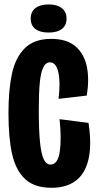

<svg xmlns="http://www.w3.org/2000/svg" viewBox="-20 -849 447 880"><path d="M18.8 -329.8Q18.8 -436.7 34.7 -510.7Q50.5 -584.7 93.5 -627.8Q136.5 -670.8 214.5 -670.8Q286.7 -670.8 326.8 -635.8Q366.8 -600.8 378.3 -542.4Q389.8 -484 377.7 -411L248.3 -396Q257.7 -472.7 247.4 -517.9Q237.2 -563.2 208.8 -563.2Q189.5 -563.2 178.2 -539.8Q166.8 -516.5 162.3 -469.4Q157.8 -422.3 157.8 -345.2Q157.8 -250.7 163.4 -196.6Q169 -142.5 180.6 -118.7Q192.2 -94.8 211.8 -94.8Q245 -94.8 253.8 -153.4Q262.7 -212 253 -302.8L385.7 -285.7Q400.7 -187.8 386.1 -121.4Q371.5 -55 328.6 -21.7Q285.7 11.7 216 11.7Q139 11.7 96.1 -27.5Q53.2 -66.7 36 -140.7Q18.8 -214.7 18.8 -329.8ZM120.7 -763.9Q120.7 -795 142.3 -811.8Q164 -828.7 202.7 -828.7Q241.5 -828.7 263.2 -811.8Q285 -795 285 -763.8Q285 -732.7 263.7 -716.2Q242.3 -699.8 202.7 -699.8Q163.3 -699.8 142 -716.3Q120.7 -732.8 120.7 -763.9Z"/></svg>

Font: Bricolage Grotesque 96pt Condensed ExBd
Style: Regular
Weight: 800
Width: 3
Designer: Mathieu Triay
Foundry: Atelier Triay
Version: Version 1.001;Glyphs 3.2 (3207)